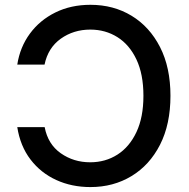

<svg xmlns="http://www.w3.org/2000/svg" viewBox="-20 -757 773 787"><path d="M350.6 -737.3Q445.3 -737.3 519.3 -692.4Q593.3 -647.5 636 -564Q678.7 -480.5 678.7 -364.3Q678.7 -247.6 636 -163.8Q593.3 -80.1 519 -35.2Q444.8 9.8 350.6 9.8Q273.9 9.8 210.4 -19.3Q147 -48.3 105 -103.3Q63 -158.2 50.8 -235.8H163.1Q176.3 -166 229 -128.9Q281.7 -91.8 349.6 -91.8Q412.1 -91.8 461.4 -123.3Q510.7 -154.8 539.3 -215.6Q567.9 -276.4 567.9 -364.3Q567.9 -452.6 539.3 -513.2Q510.7 -573.7 461.4 -604.7Q412.1 -635.7 350.1 -635.7Q281.7 -635.7 229.2 -598.4Q176.8 -561 162.6 -492.2H50.8Q62 -564 102.5 -619.1Q143.1 -674.3 206.8 -705.8Q270.5 -737.3 350.6 -737.3Z"/></svg>

Font: Inter Medium
Style: Regular
Weight: 500
Designer: Rasmus Andersson
Foundry: rsms
Version: Version 4.001;git-9221beed3